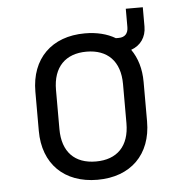

<svg xmlns="http://www.w3.org/2000/svg" viewBox="-49 -687 698 742"><g transform="rotate(-5 300.0 -315.5)"><path d="M532 -640H466V-569C466 -544 453 -530 429 -530H418C386 -549 346 -559 300 -559C171 -559 90 -479 90 -351V-199C90 -71 171 9 300 9C429 9 510 -71 510 -199V-352C510 -403 497 -446 473 -480C510 -493 532 -524 532 -565ZM430 -199C430 -110 382 -62 300 -62C218 -62 170 -110 170 -199V-351C170 -440 219 -488 300 -488C381 -488 430 -440 430 -351Z"/></g></svg>

Font: Tekne LDO Light
Style: Regular
Weight: 300
Monospace: yes
Designer: Alessio Laiso, Mario Rullo, Paolo Rosset
Foundry: Alessio Laiso
Version: Version 1.000;hotconv 1.0.109;makeotfexe 2.5.65596